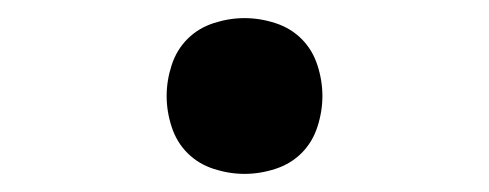

<svg xmlns="http://www.w3.org/2000/svg" viewBox="-20 -446 540 212"><path d="M250 -254Q233 -254 216 -259.5Q199 -265 187 -277Q175 -289 169.5 -306Q164 -323 164 -340Q164 -357 169.5 -374Q175 -391 187 -403Q199 -415 216 -420.5Q233 -426 250 -426Q267 -426 284 -420.5Q301 -415 313 -403Q325 -391 330.5 -374Q336 -357 336 -340Q336 -323 330.5 -306Q325 -289 313 -277Q301 -265 284 -259.5Q267 -254 250 -254Z"/></svg>

Font: Iosevka Bendy Medium
Style: Regular
Weight: 500
Monospace: yes
Designer: Belleve Invis
Foundry: Belleve Invis
Version: Version 30.1.2